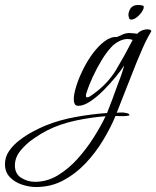

<svg xmlns="http://www.w3.org/2000/svg" viewBox="-291 -419 629 773"><path d="M-146 334Q-173 334 -202 324.5Q-231 315 -251 294.5Q-271 274 -271 242Q-271 213 -254.5 189Q-238 165 -212.5 145.5Q-187 126 -159 111Q-131 96 -109 87Q-53 64 13.5 52Q80 40 140 36Q151 8 161.5 -20Q172 -48 182 -76Q190 -96 197 -116Q204 -136 209 -156Q199 -139 177 -112Q155 -85 128 -57.5Q101 -30 73.5 -11.5Q46 7 25 7Q13 7 9.5 -1Q6 -9 6 -19Q6 -40 16 -72Q26 -104 43.5 -139.5Q61 -175 83.5 -205Q106 -235 131 -253.5Q156 -272 180 -270Q192 -276 204.5 -281Q217 -286 230 -286Q238 -286 246.5 -285Q255 -284 263 -283L264 -286Q281 -301 304 -301Q307 -301 312.5 -299.5Q318 -298 318 -293Q318 -292 317.5 -291.5Q317 -291 317 -291L305 -270Q292 -246 281 -220Q270 -194 259 -168Q239 -118 219 -67Q199 -16 179 35Q186 34 192.5 34Q199 34 206 34Q209 34 219.5 36.5Q230 39 230 44Q230 47 217 48Q204 49 191 48.5Q178 48 177 48H174Q154 96 123.5 146.5Q93 197 52.5 239.5Q12 282 -37.5 308Q-87 334 -146 334ZM60 -27Q65 -27 72 -31.5Q79 -36 83 -39Q143 -82 176.5 -138Q210 -194 243 -258Q239 -260 233.5 -261Q228 -262 223 -262Q205 -262 186.5 -252Q168 -242 156 -228Q137 -208 117.5 -175.5Q98 -143 82 -108.5Q66 -74 58 -47Q55 -41 55 -34Q55 -27 60 -27ZM-150 313Q-101 313 -57.5 286.5Q-14 260 22.5 219Q59 178 87.5 132.5Q116 87 134 49Q77 53 13.5 66.5Q-50 80 -101 106Q-125 118 -155.5 139Q-186 160 -208.5 187.5Q-231 215 -231 247Q-231 281 -205.5 297Q-180 313 -150 313ZM237 -340Q230 -340 228 -348Q226 -356 226 -360Q226 -368 231 -379Q236 -390 246 -395Q254 -399 265 -399Q271 -399 277 -398Q283 -397 287 -395Q290 -387 281.5 -373.5Q273 -360 260.5 -350Q248 -340 237 -340Z"/></svg>

Font: Bonheur Royale
Style: Regular
Weight: 400
Designer: Robert E. Leuschke
Foundry: Robert E. Leuschke
Version: Version 1.010; ttfautohint (v1.8.3)